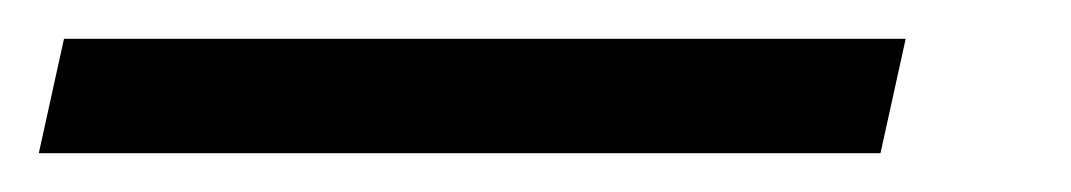

<svg xmlns="http://www.w3.org/2000/svg" viewBox="-107 63 552 99"><path d="M-87 142 -74 83H360L347 142Z"/></svg>

Font: Noto Serif SemiCondensed
Style: Italic
Weight: 400
Width: 4
Italic angle: -12°
Designer: Monotype Design Team
Foundry: Monotype Imaging Inc.
Version: Version 2.013